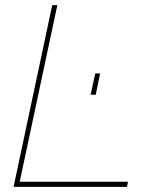

<svg xmlns="http://www.w3.org/2000/svg" viewBox="-20 -730 592 750"><path d="M184 -710H204L57 -20H480L476 0H33ZM334 -360 352 -443H371L354 -360Z"/></svg>

Font: Raleway-v4020 Thin
Style: Italic
Weight: 250
Italic angle: -12°
Designer: Matt McInerney, Pablo Impallari, Rodrigo Fuenzalida
Foundry: Matt McInerney, Pablo Impallari, Rodrigo Fuenzalida
Version: Version 4.020;PS 004.020;hotconv 1.0.88;makeotf.lib2.5.64775